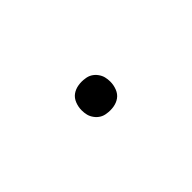

<svg xmlns="http://www.w3.org/2000/svg" viewBox="9 -581 482 482"><g transform="rotate(45 250.0 -340.0)"><path d="M250 -289Q238 -289 226.5 -293.5Q215 -298 208.5 -307Q202 -316 200 -328Q198 -340 200 -352Q201 -361 205.5 -368.5Q210 -376 217.5 -381.5Q225 -387 233 -389Q241 -391 250 -391Q262 -391 273.5 -386.5Q285 -382 291.5 -373Q298 -364 300 -352Q302 -340 300 -328Q299 -319 294.5 -311.5Q290 -304 282.5 -298.5Q275 -293 267 -291Q259 -289 250 -289Z"/></g></svg>

Font: Iosevka SS18 Extralight
Style: Italic
Weight: 200
Italic angle: -9°
Monospace: yes
Designer: Belleve Invis
Foundry: Belleve Invis
Version: Version 25.1.1; ttfautohint (v1.8.4)